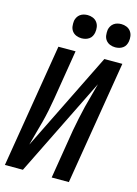

<svg xmlns="http://www.w3.org/2000/svg" viewBox="-139 -1028 789 1102"><g transform="rotate(15 255.0 -477.0)"><path d="M4 0 125 -735H227L179 -441Q173 -404 165.5 -367.5Q158 -331 148.5 -294.5Q139 -258 128.5 -221.5Q118 -185 109 -149L398 -735H505L384 0H282L330 -294Q337 -331 344.5 -367.5Q352 -404 361 -440.5Q370 -477 380.5 -513.5Q391 -550 400 -586L111 0ZM440 -816Q424 -816 409 -822Q394 -828 384.5 -840.5Q375 -853 373 -869Q371 -885 373 -902Q375 -913 381 -923.5Q387 -934 396.5 -941Q406 -948 417.5 -951Q429 -954 441 -954Q457 -954 472 -948Q487 -942 496.5 -929.5Q506 -917 508.5 -901Q511 -885 508 -868Q506 -857 500.5 -846.5Q495 -836 485 -829Q475 -822 463.5 -819Q452 -816 440 -816ZM240 -816Q224 -816 209 -822Q194 -828 184.5 -840.5Q175 -853 173 -869Q171 -885 173 -902Q175 -913 181 -923.5Q187 -934 196.5 -941Q206 -948 217.5 -951Q229 -954 241 -954Q257 -954 272 -948Q287 -942 296.5 -929.5Q306 -917 308.5 -901Q311 -885 308 -868Q306 -857 300.5 -846.5Q295 -836 285 -829Q275 -822 263.5 -819Q252 -816 240 -816Z"/></g></svg>

Font: Iosevka Curly Semibold
Style: Italic
Weight: 600
Italic angle: -9°
Monospace: yes
Designer: Belleve Invis
Foundry: Belleve Invis
Version: Version 22.1.2; ttfautohint (v1.8.4)